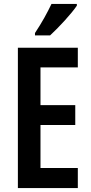

<svg xmlns="http://www.w3.org/2000/svg" viewBox="-20 -957 463 977"><path d="M371 -928V-937H242C221 -893 194 -843 158 -789V-777H235C279 -817 345 -889 371 -928ZM376 0V-102H186V-321H363V-422H186V-614H376V-714H71V0Z"/></svg>

Font: Noto Sans Gurmukhi UI ExtraCondensed SemiBold
Style: Regular
Weight: 600
Width: 2
Designer: Jelle Bosma - Monotype Design Team
Foundry: Monotype Imaging Inc.
Version: Version 2.004